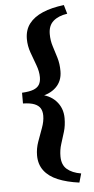

<svg xmlns="http://www.w3.org/2000/svg" viewBox="-62 -749 492 1008"><g transform="rotate(-5 184.0 -245.0)"><path d="M227.5 77.1Q227.5 122.1 254.4 145Q281.2 168 328.1 175.8L314.5 222.7Q249 213.9 202.1 194.3Q155.3 174.8 130.4 141.6Q105.5 108.4 105.5 61.5Q105.5 25.4 118.2 -10.3Q130.9 -45.9 143.6 -80.1Q156.2 -114.3 156.2 -143.6Q156.2 -167 147 -182.6Q137.7 -198.2 116.2 -207Q94.7 -215.8 55.7 -216.8V-273.4Q94.7 -275.4 116.2 -283.7Q137.7 -292 147 -307.6Q156.2 -323.2 156.2 -346.7Q156.2 -377 143.6 -410.6Q130.9 -444.3 118.2 -480Q105.5 -515.6 105.5 -551.8Q105.5 -599.6 130.4 -632.3Q155.3 -665 202.1 -685.1Q249 -705.1 314.5 -712.9L328.1 -666Q281.2 -659.2 254.4 -635.7Q227.5 -612.3 227.5 -567.4Q227.5 -533.2 237.3 -502.9Q247.1 -472.7 256.8 -440.4Q266.6 -408.2 266.6 -369.1Q266.6 -316.4 232.4 -283.7Q198.2 -251 137.7 -243.2V-256.8Q198.2 -249 232.4 -211.9Q266.6 -174.8 266.6 -121.1Q266.6 -82 256.8 -49.8Q247.1 -17.6 237.3 12.7Q227.5 43 227.5 77.1Z"/></g></svg>

Font: Crimson Pro ExtraLight SemiBold
Style: Regular
Weight: 600
Version: Version 1.002